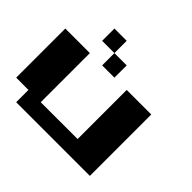

<svg xmlns="http://www.w3.org/2000/svg" viewBox="-191 -1254 1382 1382"><g transform="rotate(45 500.0 -562.5)"><path d="M0 -500V-750H125H250V-500V-250H437.5H625V-500V-750H750H875V-437.5V-125H500H125V-187.5V-250H62.5H0ZM250 -937.5V-1000H312.5H375V-937.5V-875H437.5H500V-812.5V-750H437.5H375V-812.5V-875H312.5H250Z"/></g></svg>

Font: Press Start 2P
Style: Regular
Weight: 500
Monospace: yes
Version: Version 2.14